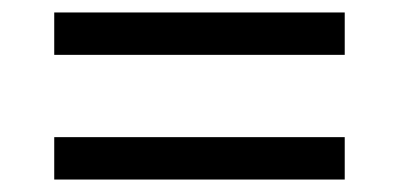

<svg xmlns="http://www.w3.org/2000/svg" viewBox="-20 -460 640 308"><path d="M533 -372V-440H67V-372ZM533 -172V-240H67V-172Z"/></svg>

Font: LVC Sans
Style: Regular
Weight: 400
Designer: Mike Abbink, Paul van der Laan, Pieter van Rosmalen
Foundry: Bold Monday
Version: Version 3.0